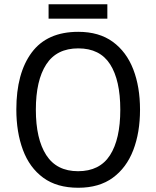

<svg xmlns="http://www.w3.org/2000/svg" viewBox="-20 -875 736 905"><path d="M640 -358Q640 -250 608 -167Q576 -84 511.5 -37Q447 10 349 10Q248 10 183.5 -37.5Q119 -85 88 -168.5Q57 -252 57 -359Q57 -530 129.5 -627.5Q202 -725 349 -725Q447 -725 511.5 -678Q576 -631 608 -548.5Q640 -466 640 -358ZM149 -358Q149 -220 198 -144Q247 -68 348 -68Q450 -68 498.5 -143.5Q547 -219 547 -358Q547 -497 499 -572Q451 -647 349 -647Q247 -647 198 -571.5Q149 -496 149 -358ZM486 -855V-787H209V-855Z"/></svg>

Font: Noto Sans Telugu SemiCondensed
Style: Regular
Weight: 400
Width: 4
Designer: Jelle Bosma - Monotype Design Team
Foundry: Monotype Imaging Inc.
Version: Version 2.005; ttfautohint (v1.8.4.7-5d5b)